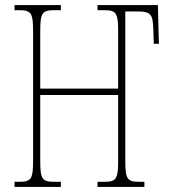

<svg xmlns="http://www.w3.org/2000/svg" viewBox="-20 -734 668 754"><path d="M37 0H219V-20H194C144 -20 138 -31 138 -108V-361H444V-108C444 -31 438 -20 388 -20H363V0H547V-20H528C478 -20 472 -31 472 -108V-689H522C574 -689 580 -675 582 -620L584 -562H604L600 -714H363V-694H388C438 -694 444 -683 444 -606V-386H138V-606C138 -683 144 -694 194 -694H219V-714H37V-694H54C104 -694 110 -683 110 -606V-108C110 -31 104 -20 54 -20H37Z"/></svg>

Font: Noto Serif ExtraCondensed Thin
Style: Regular
Weight: 100
Width: 2
Designer: Monotype Design Team
Foundry: Monotype Imaging Inc.
Version: Version 2.013